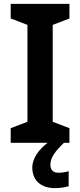

<svg xmlns="http://www.w3.org/2000/svg" viewBox="-20 -734 412 987"><path d="M239 113C239 76 264 43 309 0H337V-75L251 -108V-606L337 -639V-714H35V-639L121 -606V-108L35 -75V0H225C182 32 146 79 146 127C146 191 188 233 262 233C292 233 313 229 333 223V146C321 150 301 154 280 154C255 154 239 141 239 113Z"/></svg>

Font: Noto Sans Balinese SemiBold
Style: Regular
Weight: 600
Designer: Aditya Bayu, David Williams
Foundry: David Williams
Version: Version 2.005